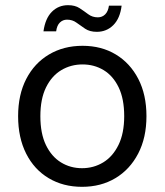

<svg xmlns="http://www.w3.org/2000/svg" viewBox="-20 -710 636 742"><path d="M297 12Q224 12 168 -21.5Q112 -55 81 -116.5Q50 -178 50 -261Q50 -344 81.5 -405Q113 -466 169.5 -499.5Q226 -533 299 -533Q372 -533 427.5 -499.5Q483 -466 514.5 -405Q546 -344 546 -261Q546 -178 514 -116.5Q482 -55 426 -21.5Q370 12 297 12ZM297 -60Q342 -60 379 -82.5Q416 -105 438 -150Q460 -195 460 -261Q460 -328 438.5 -372.5Q417 -417 380.5 -439Q344 -461 299 -461Q254 -461 217 -439Q180 -417 158 -372.5Q136 -328 136 -261Q136 -194 157.5 -149.5Q179 -105 215.5 -82.5Q252 -60 297 -60ZM354 -587Q327 -587 309 -599Q291 -611 275.5 -622.5Q260 -634 239 -634Q223 -634 211.5 -623Q200 -612 197 -589H148Q155 -639 180.5 -664.5Q206 -690 243 -690Q270 -690 287.5 -678.5Q305 -667 321 -655Q337 -643 358 -643Q375 -643 386.5 -654.5Q398 -666 401 -688H450Q444 -639 418 -613Q392 -587 354 -587Z"/></svg>

Font: DM Sans 10pt
Style: Regular
Weight: 400
Version: Version 4.004;gftools[0.9.30]